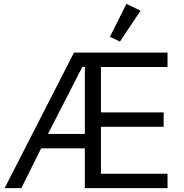

<svg xmlns="http://www.w3.org/2000/svg" viewBox="-20 -969 947 989"><path d="M417 0V-205H192L90 0H4L361 -698H843V-624H500V-390H823V-316H500V-74H843V0ZM417 -624H404L227 -279H417ZM704 -914 598 -755 546 -779 631 -949Z"/></svg>

Font: IBM Plex Sans Var
Style: Regular
Weight: 400
Designer: Mike Abbink, Paul van der Laan, Pieter van Rosmalen
Foundry: Bold Monday
Version: Version 3.000